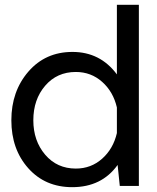

<svg xmlns="http://www.w3.org/2000/svg" viewBox="-20 -770 649 795"><path d="M555 -750V0H476L467 -87Q401 5 279 5Q167 5 97 -73.5Q27 -152 27 -272Q27 -392 97.5 -473.5Q168 -555 280 -555Q395 -555 464 -462V-750ZM294 -72Q357 -72 403 -113Q449 -154 464 -219V-325Q449 -390 403 -431Q357 -472 294 -472Q216 -472 167 -415Q118 -358 118 -272Q118 -187 167 -129.5Q216 -72 294 -72Z"/></svg>

Font: Oakes Grotesk
Style: Regular
Weight: 400
Designer: Samuel Oakes
Foundry: Samuel Oakes
Version: Version 1.000;PS 001.000;hotconv 1.0.88;makeotf.lib2.5.64775